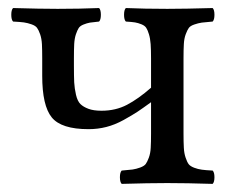

<svg xmlns="http://www.w3.org/2000/svg" viewBox="-20 -451 579 473"><path d="M84 -264.2V-307.1Q84 -328.6 83.3 -342.3Q82.5 -356 78.9 -366.5Q75.2 -377 71.3 -382.3Q67.4 -387.7 57.6 -391.1Q47.9 -394.5 38.8 -395.8Q29.8 -397 12.2 -397.9Q7.8 -402.3 7.8 -414.6Q7.8 -426.8 12.2 -431.2Q78.6 -429.2 122.1 -429.2Q176.3 -429.2 224.1 -431.2Q228.5 -426.8 228.5 -414.6Q228.5 -402.3 224.1 -397.9Q209 -396.5 201.7 -395.3Q194.3 -394 185.8 -390.6Q177.2 -387.2 173.8 -381.8Q170.4 -376.5 167 -366.5Q163.6 -356.4 162.8 -342.5Q162.1 -328.6 162.1 -307.1V-290Q162.1 -262.7 162.8 -248Q163.6 -233.4 167.2 -217.5Q170.9 -201.7 178.2 -194.6Q185.5 -187.5 198 -182.9Q210.4 -178.2 230 -178.2Q265.1 -178.2 293 -192.9Q320.8 -207.5 352.1 -234.9V-307.1Q352.1 -328.6 351.1 -342.5Q350.1 -356.4 346.9 -366.7Q343.8 -377 340.3 -382.3Q336.9 -387.7 328.6 -391.1Q320.3 -394.5 312.5 -395.8Q304.7 -397 290 -397.9Q285.6 -402.3 285.6 -414.6Q285.6 -426.8 290 -431.2Q335.9 -429.2 392.1 -429.2Q435.5 -429.2 503.9 -431.2Q508.3 -426.8 508.3 -414.6Q508.3 -402.3 503.9 -397.9Q485.8 -396.5 477.1 -395.3Q468.3 -394 458.5 -390.6Q448.7 -387.2 445.1 -382.1Q441.4 -377 437.5 -366.5Q433.6 -356 432.9 -342.3Q432.1 -328.6 432.1 -307.1V-122.1Q432.1 -100.6 432.9 -86.9Q433.6 -73.2 437.3 -62.5Q440.9 -51.8 444.8 -46.6Q448.7 -41.5 458.3 -37.8Q467.8 -34.2 477.1 -33Q486.3 -31.7 503.9 -30.8Q508.3 -26.4 508.3 -14.4Q508.3 -2.4 503.9 2Q439.5 0 392.1 0Q346.2 0 279.8 2Q275.4 -2.4 275.4 -14.4Q275.4 -26.4 279.8 -30.8Q297.9 -32.2 306.6 -33.4Q315.4 -34.7 325.4 -38.3Q335.4 -42 339.1 -47.1Q342.8 -52.2 346.7 -62.7Q350.6 -73.2 351.3 -86.9Q352.1 -100.6 352.1 -122.1V-199.2Q330.6 -183.6 318.4 -175.5Q306.2 -167.5 284.7 -155.5Q263.2 -143.6 241.9 -138.2Q220.7 -132.8 198.2 -132.8Q130.9 -132.8 107.4 -161.9Q84 -190.9 84 -264.2Z"/></svg>

Font: Common Serif
Style: Regular
Weight: 400
Designer: Philipp H. Poll, Khaled Hosny
Foundry: Stefan Peev, Context Ltd.
Version: Version 1.026